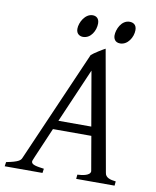

<svg xmlns="http://www.w3.org/2000/svg" viewBox="-104 -858 752 926"><g transform="rotate(10 271.5 -395.5)"><path d="M200 -261 315 -527 361 -261ZM398 -49C398 -27 358 -22 335 -21L333 0H521L523 -21C496 -24 472 -30 469 -54L364 -643C357 -640 309 -611 298 -600L60 -54C55 -43 48 -33 -14 -21L-17 0H168L171 -21C136 -26 109 -29 109 -46C109 -50 110 -52 181 -217H369C369 -212 398 -53 398 -49ZM275 -791C238 -791 213 -745 213 -714C213 -687 233 -680 246 -680C285 -680 307 -722 307 -756C307 -782 291 -791 275 -791ZM456 -791C415 -791 395 -742 395 -714C395 -699 402 -680 428 -680C465 -680 490 -721 490 -756C490 -784 471 -791 456 -791Z"/></g></svg>

Font: Temporarium
Style: Italic
Weight: 400
Italic angle: -7°
Version: Version 1.1